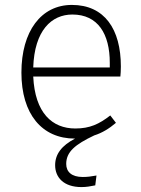

<svg xmlns="http://www.w3.org/2000/svg" viewBox="-20 -552 571 780"><path d="M471 -282C471 -433 405 -532 272 -532C147 -532 67 -425 67 -257C67 -89 150 11 284 11H285C231 39 204 74 204 119C204 169 239 208 311 208C331 208 347 205 367 201L372 161C350 165 335 167 316 167C271 167 249 146 249 114C249 65 285 35 363 -2C395 -12 424 -30 451 -53L428 -83C383 -48 345 -30 286 -30C192 -30 122 -93 115 -241H469C470 -251 471 -266 471 -282ZM426 -278H115C120 -428 189 -493 274 -493C378 -493 426 -414 426 -297Z"/></svg>

Font: Fira Sans ExtraLight
Style: Regular
Weight: 200
Designer: bBox Type GmbH & Carrois Corporate GbR & Edenspiekermann AG
Foundry: bBox Type GmbH & Carrois Corporate GbR & Edenspiekermann AG
Version: Version 4.300;PS 004.300;hotconv 1.0.88;makeotf.lib2.5.64775